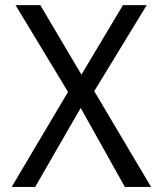

<svg xmlns="http://www.w3.org/2000/svg" viewBox="-20 -734 640 754"><path d="M573.2 0H470.2L296.9 -310.1L118.2 0H25.9L247.1 -373L41 -713.9H138.2L299.8 -440.9L462.9 -713.9H556.2L350.1 -376Z"/></svg>

Font: Noto Mono
Style: Regular
Weight: 400
Designer: Monotype Design Team
Foundry: Monotype Imaging Inc.
Version: Version 1.00